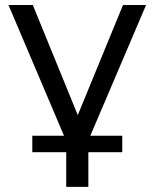

<svg xmlns="http://www.w3.org/2000/svg" viewBox="-20 -559 613 763"><path d="M243.2 183.6V45.9H108.4V-19.5H234.4L13.7 -539.1H110.4L289.1 -101.6L468.8 -539.1H560.5L338.9 -19.5H465.8V45.9H331.1V183.6Z"/></svg>

Font: Min Sans
Style: Regular
Weight: 400
Designer: Jinseong-Kim, NotoSansCJK, Nunito
Foundry: Jinseong-Kim
Version: Version 1.400;Glyphs 3.1.2 (3151)